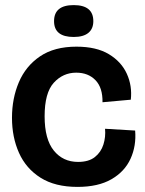

<svg xmlns="http://www.w3.org/2000/svg" viewBox="-20 -719 569 753"><path d="M284 14Q196 14 139 -22Q82 -58 54.5 -119.5Q27 -181 27 -257Q27 -333 54 -396.5Q81 -460 137 -498Q193 -536 280 -536Q358 -536 407 -506.5Q456 -477 477.5 -429.5Q499 -382 493 -328L382 -318Q383 -375 354.5 -404.5Q326 -434 279 -434Q227 -434 191 -394.5Q155 -355 155 -263Q155 -173 191 -128.5Q227 -84 286 -84Q328 -84 352 -103Q376 -122 385.5 -152Q395 -182 392 -214L510 -207Q515 -147 492 -96.5Q469 -46 417 -16Q365 14 284 14ZM269 -574Q192 -574 192 -636Q192 -699 269 -699Q346 -699 346 -636Q346 -606 326.5 -590Q307 -574 269 -574Z"/></svg>

Font: Bricolage Grotesque 48pt SemiBold
Style: Regular
Weight: 600
Designer: Mathieu Triay
Foundry: Atelier Triay
Version: Version 1.000; ttfautohint (v1.8.4.7-5d5b);gftools[0.9.32]